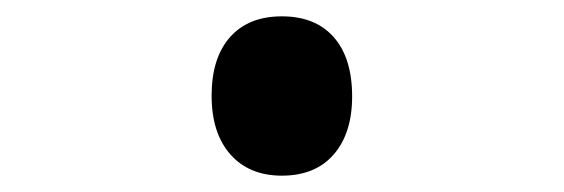

<svg xmlns="http://www.w3.org/2000/svg" viewBox="-20 -517 690 235"><path d="M325 -302Q285 -302 262 -328Q239 -354 239 -400Q239 -446 261.5 -471.5Q284 -497 325 -497Q366 -497 388.5 -471.5Q411 -446 411 -399Q411 -354 388.5 -328Q366 -302 325 -302Z"/></svg>

Font: Martian Mono SemiCondensed
Style: Regular
Weight: 400
Width: 4
Designer: Roman Shamin
Foundry: Evil Martians
Version: Version 1.000